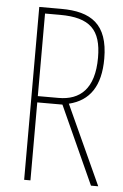

<svg xmlns="http://www.w3.org/2000/svg" viewBox="-52 -752 508 790"><g transform="rotate(5 202.0 -357.0)"><path d="M169 -714H78V0H104V-322H208L354 0H384L234 -328C320 -349 363 -413 363 -525C363 -668 292 -714 169 -714ZM166 -689C290 -689 337 -642 337 -527C337 -398 278 -348 190 -348H104V-689Z"/></g></svg>

Font: Noto Sans Armenian ExtraCondensed Thin
Style: Regular
Weight: 100
Width: 2
Designer: Monotype Design Team
Foundry: Monotype Imaging Inc.
Version: Version 2.008